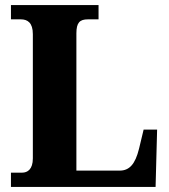

<svg xmlns="http://www.w3.org/2000/svg" viewBox="-20 -734 664 754"><path d="M23 0H591L597 -225H544L526 -150C511 -89 488 -64 450 -64H280V-603C280 -645 293 -658 325 -658H367V-714H23V-658H62C88 -658 109 -645 109 -600V-112C109 -69 88 -56 67 -56H23Z"/></svg>

Font: Noto Serif Bengali SemiCondensed ExtraBold
Style: Regular
Weight: 800
Width: 4
Designer: Juan Bruce, Universal Thirst, Indian Type Foundry and the Monotype Design Team.
Foundry: Monotype Imaging Inc.
Version: Version 2.003